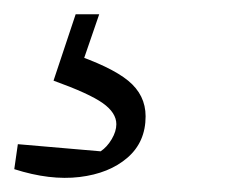

<svg xmlns="http://www.w3.org/2000/svg" viewBox="-29 -32 337 269"><path d="M-9 205 -4 170 112 180Q121 174 127.5 163Q134 152 134 142Q134 126 115 112.5Q96 99 46 81L69 42Q126 61 150.5 81Q175 101 175 131Q175 167 149.5 189Q124 211 82.5 216Q41 221 -9 205ZM77 -12H110L78 81H46Z"/></svg>

Font: Piazzolla 8pt ExtraLight
Style: Italic
Weight: 250
Italic angle: -11.3°
Designer: Juan Pablo del Peral
Foundry: Huerta Tipografica
Version: Version 2.001